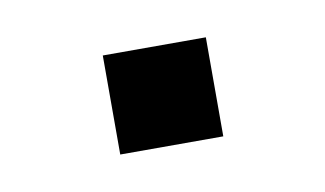

<svg xmlns="http://www.w3.org/2000/svg" viewBox="-30 -378 320 189"><g transform="rotate(-10 130.0 -283.5)"><path d="M79 -333H182V-234H79Z"/></g></svg>

Font: Mozilla Text BETA
Style: Regular
Weight: 400
Designer: Studio DRAMA
Foundry: Studio DRAMA
Version: Version 0.100